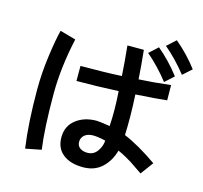

<svg xmlns="http://www.w3.org/2000/svg" viewBox="-124 -1022 1249 1180"><g transform="rotate(15 500.0 -431.5)"><path d="M107.4 -369.1Q107.4 -473.6 122.6 -584Q137.7 -694.3 153.3 -753.9L253.9 -725.6Q211.9 -536.1 211.9 -369.1Q211.9 -149.4 230.5 -17.6L129.9 2Q107.4 -156.2 107.4 -369.1ZM327.1 -123Q327.1 -195.3 379.9 -236.3Q432.6 -277.3 510.7 -277.3Q527.3 -277.3 595.7 -266.6Q602.5 -361.3 593.8 -488.3Q450.2 -481.4 327.1 -481.4V-577.1Q486.3 -577.1 588.9 -583Q584 -668.9 573.2 -773.4H677.7Q687.5 -679.7 693.4 -589.8Q776.4 -593.8 895.5 -607.4L896.5 -510.7Q838.9 -503.9 698.2 -495.1Q706.1 -354.5 701.2 -237.3Q793.9 -199.2 914.1 -115.2L854.5 -34.2Q851.6 -36.1 820.8 -57.1Q790 -78.1 776.9 -86.9Q763.7 -95.7 736.8 -110.4Q710 -125 687.5 -134.8Q668.9 -66.4 622.1 -22.9Q575.2 20.5 502.9 20.5Q420.9 20.5 374 -17.1Q327.1 -54.7 327.1 -123ZM439.5 -124Q439.5 -99.6 458 -85.9Q476.6 -72.3 505.9 -72.3Q544.9 -72.3 567.9 -104.5Q590.8 -136.7 592.8 -172.9Q543.9 -184.6 513.7 -184.6Q479.5 -184.6 459.5 -168Q439.5 -151.4 439.5 -124ZM802.7 -832 858.4 -882.8Q936.5 -817.4 999 -735.4L943.4 -685.5Q878.9 -767.6 802.7 -832ZM708 -761.7 763.7 -812.5Q841.8 -747.1 904.3 -665L848.6 -614.3Q782.2 -699.2 708 -761.7Z"/></g></svg>

Font: Gothic A1 SemiBold
Style: Regular
Weight: 600
Version: Version 2.50